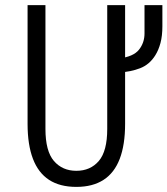

<svg xmlns="http://www.w3.org/2000/svg" viewBox="-20 -720 656 752"><path d="M279 12Q214.5 12 172.2 -15.5Q130 -43 109 -98Q88 -153 88 -235V-700H158V-215Q158 -128 191.2 -89.5Q224.5 -51 279 -51Q334 -51 367 -89.5Q400 -128 400 -215V-700H470V-235Q470 -153 449 -98Q428 -43 385.5 -15.5Q343 12 279 12ZM446 -436V-491Q502.5 -498 524.2 -525.2Q546 -552.5 546 -589V-700H616V-617Q616 -579.5 608.5 -551.5Q601 -523.5 588 -503Q565.5 -467 528.8 -452.8Q492 -438.5 446 -436Z"/></svg>

Font: Overpass Mono Light Light
Style: Regular
Weight: 300
Monospace: yes
Version: Version 4.000